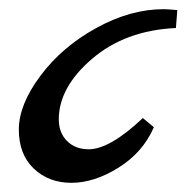

<svg xmlns="http://www.w3.org/2000/svg" viewBox="-20 -399 425 418"><path d="M291 -142 315 -122Q291 -67 238 -34Q185 -1 135.5 -1Q86 -1 53.5 -32Q21 -63 21 -117Q21 -171 68 -234Q115 -297 189.5 -338Q264 -379 336 -379Q346 -379 366 -377L363 -338Q253 -333 180.5 -271Q108 -209 108 -139Q108 -110 126 -92Q144 -74 173 -74Q219 -74 291 -142Z"/></svg>

Font: Marck Script
Style: Regular
Weight: 400
Designer: Denis Masharov, Marck Fogel
Foundry: Denis Masharov
Version: Version 1.002